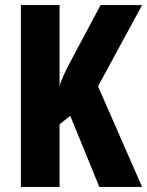

<svg xmlns="http://www.w3.org/2000/svg" viewBox="-20 -734 578 754"><path d="M538 0 365 -395 538 -714H375L254 -487C235 -451 220 -420 214 -394V-714H62V0H214V-246L256 -279L370 0Z"/></svg>

Font: Noto Sans Khmer UI ExtraCondensed ExtraBold
Style: Regular
Weight: 800
Width: 2
Designer: Danh Hong and the Monotype Design Team
Foundry: Monotype Imaging Inc.
Version: Version 2.002